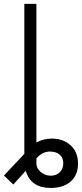

<svg xmlns="http://www.w3.org/2000/svg" viewBox="-38 -747 415 972"><path d="M146.3 -727.3V-25.6Q179.3 -44.7 224.8 -45.5Q282.7 -45.1 320 -10.8Q357.2 23.4 356.9 81.3Q357.2 138.8 320.1 171.7Q283 204.5 219.1 204.5Q117.5 204.5 92.3 117.5L29.5 187.1L-18.1 141.7L85.2 32V-727.3ZM146.3 54.7V81.3Q146.3 105.5 168.7 123.9Q191.1 142.4 218.8 142.4Q247.2 142.4 264.7 125Q282.3 107.6 282.3 79.9Q282.3 51.1 264.2 35.9Q246.1 20.6 214.5 20.2Q176.5 20.6 146.3 54.7Z"/></svg>

Font: Inter Light BETA
Style: Regular
Weight: 300
Designer: Rasmus Andersson
Foundry: rsms
Version: Version 3.011;git-f93a4a705